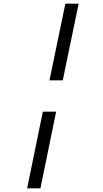

<svg xmlns="http://www.w3.org/2000/svg" viewBox="-20 -820 556 1040"><path d="M406 -800 320 -385H248L334 -800ZM127 200 212 -215H284L199 200Z"/></svg>

Font: Nacelle
Style: Italic
Weight: 400
Italic angle: -12°
Designer: Sora Sagano
Foundry: Sora Sagano
Version: Version 1.000;FEAKit 1.0